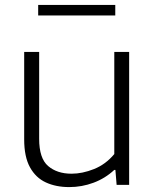

<svg xmlns="http://www.w3.org/2000/svg" viewBox="-20 -753 632 782"><path d="M262 9Q208 9 166.8 -10Q125.5 -29 102 -71.8Q78.5 -114.5 78.5 -185V-541.5H139.5V-187.5Q139.5 -108 176 -76.8Q212.5 -45.5 271.5 -45.5Q315.5 -45.5 363 -64.5Q410.5 -83.5 445.5 -125.5V-541.5H506V0H455L450 -61H445.5Q408.5 -26.5 361 -8.8Q313.5 9 262 9ZM135.5 -690V-733H449.5V-690Z"/></svg>

Font: Encode Sans SemiExpanded SemiExpanded Light
Style: Regular
Weight: 300
Width: 6
Designer: Multiple Designers
Foundry: Impallari Type
Version: Version 3.000; ttfautohint (v1.8.3) -l 8 -r 50 -G 200 -x 14 